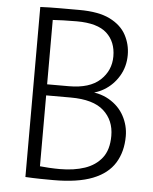

<svg xmlns="http://www.w3.org/2000/svg" viewBox="-54 -815 687 864"><g transform="rotate(5 289.0 -383.5)"><path d="M220 3Q192 3 160 2.5Q128 2 93 0V-768Q134 -770 179.5 -770Q225 -770 269 -770Q357 -770 408 -744.5Q459 -719 481.5 -677Q504 -635 504 -587Q504 -534 478.5 -491.5Q453 -449 412 -424.5Q371 -400 324 -400V-409Q390 -409 435.5 -382.5Q481 -356 504 -313Q527 -270 527 -222Q527 -152 495.5 -101Q464 -50 396.5 -23.5Q329 3 220 3ZM154 -40 139 -55Q168 -52 195 -50.5Q222 -49 244 -49Q308 -49 356.5 -65.5Q405 -82 433.5 -118.5Q462 -155 462 -218Q462 -288 414.5 -331Q367 -374 265 -374H122V-424H252Q346 -424 393 -467.5Q440 -511 440 -575Q440 -641 398 -679.5Q356 -718 262 -718Q232 -718 201.5 -717Q171 -716 138 -714L154 -730Z"/></g></svg>

Font: Yaldevi ExtraLight Light
Style: Regular
Weight: 300
Version: Version 1.100